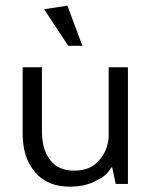

<svg xmlns="http://www.w3.org/2000/svg" viewBox="-20 -662 547 691"><path d="M440.4 -419.9Q422.9 -419.9 371.1 -419.9Q371.1 -356.4 371.1 -167Q369.1 -144.5 361.3 -124Q352.5 -103.5 336.9 -85Q320.3 -66.4 297.9 -56.6Q275.4 -47.9 246.1 -47.9Q217.8 -47.9 196.3 -57.6Q173.8 -67.4 160.2 -86.9Q144.5 -106.4 137.7 -132.8Q130.9 -159.2 130.9 -191.4Q130.9 -267.6 130.9 -419.9Q113.3 -419.9 61.5 -419.9Q61.5 -360.4 61.5 -182.6Q61.5 -138.7 72.3 -103.5Q84 -68.4 106.4 -42Q128.9 -15.6 160.2 -2.9Q191.4 9.8 232.4 9.8Q254.9 9.8 275.4 5.9Q295.9 2 314.5 -5.9Q332 -14.6 343.8 -21.5Q356.4 -29.3 362.3 -35.2Q368.2 -41 373 -47.9Q377 -53.7 380.9 -59.6Q381.8 -59.6 383.8 -59.6Q386.7 -44.9 396.5 0Q407.2 0 440.4 0Q440.4 -105.5 440.4 -419.9ZM225.6 -497.1Q238.3 -497.1 276.4 -497.1Q262.7 -533.2 222.7 -641.6Q202.1 -638.7 138.7 -628.9Q161.1 -595.7 225.6 -497.1Z"/></svg>

Font: TextaAlt
Style: Regular
Weight: 400
Designer: Daniel Hernandez & Miguel Hernandez
Version: Version 1.005;com.myfonts.easy.latinotype.texta.alt-regular.